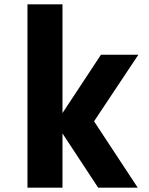

<svg xmlns="http://www.w3.org/2000/svg" viewBox="-20 -868 690 888"><path d="M434 0 238 -298 447 -615H620L415 -307L617 0ZM107 0V-848H269V0Z"/></svg>

Font: Martian Mono SemiCondensed
Style: Bold
Weight: 700
Width: 4
Designer: Roman Shamin
Foundry: Evil Martians
Version: Version 1.000